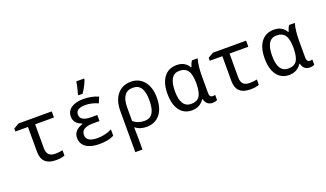

<svg xmlns="http://www.w3.org/2000/svg" viewBox="-89 -1377 3779 2228"><g transform="rotate(-20 1800.5 -263.0)"><path d="M527.8 -536.1V-460.9H295.9V-165Q295.9 -60.1 397.9 -60.1Q450.2 -60.1 491.2 -69.8V-3.9Q450.2 13.2 383.8 13.2Q207 13.2 207 -154.8V-460.9H51.8V-497.1L117.2 -536.1Z M1010.3 -315.9V-241.2H932.1Q785.2 -241.2 785.2 -150.9Q785.2 -63 923.3 -63Q1019 -63 1102.1 -105V-26.9Q1036.6 9.8 918 9.8Q814.9 9.8 756.6 -31.2Q698.2 -72.3 698.2 -146Q698.2 -240.2 814 -276.9V-282.2Q715.3 -314.5 715.3 -403.8Q715.3 -469.7 770 -507.8Q824.7 -545.9 917 -545.9Q1022.5 -545.9 1104 -508.8L1073.2 -437Q994.6 -472.2 918.9 -472.2Q800.3 -472.2 800.3 -397Q800.3 -315.9 935.1 -315.9ZM880.9 -619.1 895.5 -671.4Q910.2 -727.1 915 -766.1H1012.2V-755.9Q1012.2 -748 988 -697.3Q963.9 -646.5 934.1 -606H880.9Z M1366.2 -34.2H1363.3Q1366.2 50.8 1366.2 98.1V240.2H1277.3V-269Q1277.3 -397.5 1339.1 -471.7Q1400.9 -545.9 1507.3 -545.9Q1607.9 -545.9 1668.5 -470.9Q1729 -396 1729 -269Q1729 -137.2 1668.7 -63.7Q1608.4 9.8 1503.4 9.8Q1421.4 9.8 1366.2 -34.2ZM1366.2 -112.8Q1420.9 -64 1504.4 -64Q1574.7 -64 1606 -115.5Q1637.2 -167 1637.2 -269Q1637.2 -371.1 1605.5 -421.6Q1573.7 -472.2 1503.4 -472.2Q1366.2 -472.2 1366.2 -278.8Z M2221.2 -463.9H2227.1Q2241.7 -514.2 2260.3 -536.1H2330.1Q2305.2 -455.1 2305.2 -321.8V-117.2Q2305.2 -63 2346.2 -63Q2360.4 -63 2375.5 -67.9V-2.9Q2350.1 9.8 2319.3 9.8Q2241.7 9.8 2222.2 -71.8H2216.3Q2163.6 9.8 2063.5 9.8Q1968.3 9.8 1913.8 -62.7Q1859.4 -135.3 1859.4 -267.1Q1859.4 -400.4 1915.5 -473.1Q1971.7 -545.9 2072.3 -545.9Q2174.8 -545.9 2221.2 -463.9ZM2216.3 -259.8V-267.1Q2216.3 -377.9 2183.6 -425Q2150.9 -472.2 2079.1 -472.2Q1951.2 -472.2 1951.2 -266.1Q1951.2 -64 2080.1 -64Q2152.3 -64 2183.3 -108.9Q2214.4 -153.8 2216.3 -259.8Z M2928.2 -536.1V-460.9H2696.3V-165Q2696.3 -60.1 2798.3 -60.1Q2850.6 -60.1 2891.6 -69.8V-3.9Q2850.6 13.2 2784.2 13.2Q2607.4 13.2 2607.4 -154.8V-460.9H2452.1V-497.1L2517.6 -536.1Z M3421.4 -463.9H3427.2Q3441.9 -514.2 3460.4 -536.1H3530.3Q3505.4 -455.1 3505.4 -321.8V-117.2Q3505.4 -63 3546.4 -63Q3560.5 -63 3575.7 -67.9V-2.9Q3550.3 9.8 3519.5 9.8Q3441.9 9.8 3422.4 -71.8H3416.5Q3363.8 9.8 3263.7 9.8Q3168.5 9.8 3114 -62.7Q3059.6 -135.3 3059.6 -267.1Q3059.6 -400.4 3115.7 -473.1Q3171.9 -545.9 3272.5 -545.9Q3375 -545.9 3421.4 -463.9ZM3416.5 -259.8V-267.1Q3416.5 -377.9 3383.8 -425Q3351.1 -472.2 3279.3 -472.2Q3151.4 -472.2 3151.4 -266.1Q3151.4 -64 3280.3 -64Q3352.5 -64 3383.5 -108.9Q3414.6 -153.8 3416.5 -259.8Z"/></g></svg>

Font: Apple Sans Adjectives
Style: Regular
Weight: 400
Monospace: yes
Foundry: Apple Sans Adjectives
Version: Version 0.01